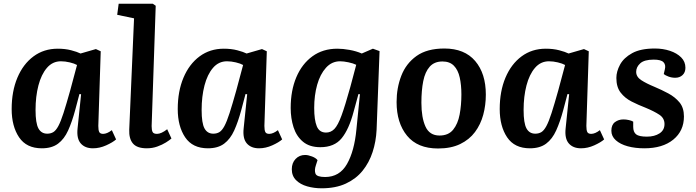

<svg xmlns="http://www.w3.org/2000/svg" viewBox="-20 -787 3761 1037"><path d="M511 -107Q511 -84 516 -74Q521 -64 537 -64Q558 -64 584 -84L607 -34Q589 -18 553.5 -2Q518 14 482 14Q439 14 416 -12.5Q393 -39 399 -94L418 -278L409 -279L386 -192Q369 -129 348 -82.5Q327 -36 293.5 -11Q260 14 206 14Q123 14 83 -45.5Q43 -105 43 -198Q43 -294 74 -367.5Q105 -441 161 -482.5Q217 -524 292 -524Q332 -524 364.5 -515.5Q397 -507 415 -498L498 -522L524 -510ZM235 -65Q254 -65 268 -73.5Q282 -82 295 -106Q308 -130 323 -176.5Q338 -223 359 -298L396 -436Q382 -444 357 -450Q332 -456 309 -456Q264 -456 233.5 -420.5Q203 -385 187.5 -325.5Q172 -266 172 -193Q172 -122 187.5 -93.5Q203 -65 235 -65Z M704 -688 613 -707 621 -767H805L821 -756L799 -106Q799 -85 804 -74.5Q809 -64 828 -64Q851 -64 883 -89L906 -39Q896 -30 876 -17.5Q856 -5 829.5 4.5Q803 14 773 14Q720 14 698 -12Q676 -38 678 -87Z M1408 -107Q1408 -84 1413 -74Q1418 -64 1434 -64Q1455 -64 1481 -84L1504 -34Q1486 -18 1450.5 -2Q1415 14 1379 14Q1336 14 1313 -12.5Q1290 -39 1296 -94L1315 -278L1306 -279L1283 -192Q1266 -129 1245 -82.5Q1224 -36 1190.5 -11Q1157 14 1103 14Q1020 14 980 -45.5Q940 -105 940 -198Q940 -294 971 -367.5Q1002 -441 1058 -482.5Q1114 -524 1189 -524Q1229 -524 1261.5 -515.5Q1294 -507 1312 -498L1395 -522L1421 -510ZM1132 -65Q1151 -65 1165 -73.5Q1179 -82 1192 -106Q1205 -130 1220 -176.5Q1235 -223 1256 -298L1293 -436Q1279 -444 1254 -450Q1229 -456 1206 -456Q1161 -456 1130.5 -420.5Q1100 -385 1084.5 -325.5Q1069 -266 1069 -193Q1069 -122 1084.5 -93.5Q1100 -65 1132 -65Z M1924 -278 1916 -279 1890 -184Q1865 -89 1825.5 -40.5Q1786 8 1710 8Q1652 8 1616.5 -21.5Q1581 -51 1565.5 -99.5Q1550 -148 1550 -204Q1550 -298 1580.5 -370Q1611 -442 1667.5 -483Q1724 -524 1802 -524Q1832 -524 1868 -517.5Q1904 -511 1934 -498L1994 -524L2030 -511L2014 -86Q2011 -23 1992.5 34Q1974 91 1938.5 135Q1903 179 1848 204.5Q1793 230 1717 230Q1676 230 1639 219.5Q1602 209 1579 186Q1556 163 1556 127Q1556 93 1576.5 71.5Q1597 50 1628 50Q1644 50 1665 58Q1686 66 1695 78L1686 106Q1677 133 1684 151Q1691 169 1736 169Q1814 169 1854 99Q1894 29 1905 -88ZM1741 -71Q1767 -71 1786 -90.5Q1805 -110 1824.5 -163Q1844 -216 1872 -317L1904 -437Q1888 -445 1862 -450.5Q1836 -456 1817 -456Q1772 -456 1740.5 -421Q1709 -386 1693 -329Q1677 -272 1677 -204Q1677 -139 1691 -105Q1705 -71 1741 -71Z M2346 15Q2235 15 2178.5 -54Q2122 -123 2122 -236Q2122 -312 2147.5 -378Q2173 -444 2229.5 -484.5Q2286 -525 2380 -525Q2489 -525 2546.5 -457.5Q2604 -390 2604 -276Q2604 -219 2590 -167Q2576 -115 2545.5 -74Q2515 -33 2465.5 -9Q2416 15 2346 15ZM2354 -55Q2402 -55 2427.5 -86.5Q2453 -118 2462.5 -168.5Q2472 -219 2472 -277Q2472 -328 2463 -368.5Q2454 -409 2431.5 -432Q2409 -455 2370 -455Q2326 -455 2301 -427Q2276 -399 2266 -349Q2256 -299 2256 -232Q2256 -152 2278 -103.5Q2300 -55 2354 -55Z M3147 -107Q3147 -84 3152 -74Q3157 -64 3173 -64Q3194 -64 3220 -84L3243 -34Q3225 -18 3189.5 -2Q3154 14 3118 14Q3075 14 3052 -12.5Q3029 -39 3035 -94L3054 -278L3045 -279L3022 -192Q3005 -129 2984 -82.5Q2963 -36 2929.5 -11Q2896 14 2842 14Q2759 14 2719 -45.5Q2679 -105 2679 -198Q2679 -294 2710 -367.5Q2741 -441 2797 -482.5Q2853 -524 2928 -524Q2968 -524 3000.5 -515.5Q3033 -507 3051 -498L3134 -522L3160 -510ZM2871 -65Q2890 -65 2904 -73.5Q2918 -82 2931 -106Q2944 -130 2959 -176.5Q2974 -223 2995 -298L3032 -436Q3018 -444 2993 -450Q2968 -456 2945 -456Q2900 -456 2869.5 -420.5Q2839 -385 2823.5 -325.5Q2808 -266 2808 -193Q2808 -122 2823.5 -93.5Q2839 -65 2871 -65Z M3474 -49Q3515 -49 3542 -66.5Q3569 -84 3569 -117Q3569 -149 3541 -167.5Q3513 -186 3467 -205Q3428 -220 3391.5 -238.5Q3355 -257 3332 -287Q3309 -317 3309 -366Q3309 -401 3329 -438Q3349 -475 3394.5 -500Q3440 -525 3517 -525Q3561 -525 3598.5 -512.5Q3636 -500 3659 -477Q3682 -454 3682 -421Q3682 -396 3666.5 -381.5Q3651 -367 3627 -367Q3608 -367 3590.5 -373.5Q3573 -380 3565 -387L3571 -413Q3577 -437 3563.5 -451Q3550 -465 3511 -465Q3460 -465 3438 -445Q3416 -425 3416 -399Q3416 -372 3443.5 -354Q3471 -336 3515 -318Q3553 -302 3589.5 -282.5Q3626 -263 3650 -234Q3674 -205 3674 -158Q3674 -80 3616.5 -33Q3559 14 3460 14Q3410 14 3370 3Q3330 -8 3306 -29.5Q3282 -51 3282 -81Q3282 -113 3301.5 -127.5Q3321 -142 3347 -142Q3362 -142 3377 -138.5Q3392 -135 3400 -130V-102Q3400 -74 3415.5 -61.5Q3431 -49 3474 -49Z"/></svg>

Font: Literata 12pt SemiBold
Style: Italic
Weight: 600
Italic angle: -2°
Designer: Latin by Veronika Burian and Jose Scaglione. Greek by Irene Vlachou. Cyrillic by Vera Evstafieva
Foundry: TypeTogether
Version: Version 3.002